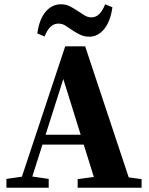

<svg xmlns="http://www.w3.org/2000/svg" viewBox="-20 -875 693 895"><path d="M10 0V-41L100 -54H118L207 -41V0ZM65 0 284 -659H377L596 0H433L266 -536H285L280 -522L114 0ZM162 -201V-247H448V-201ZM342 0V-40L454 -55H530L640 -40V0ZM154 -719Q163 -785 192.5 -820Q222 -855 264 -855Q287 -855 305 -846Q323 -837 339 -826Q355 -816 371.5 -805Q388 -794 406 -794Q428 -794 444 -811Q460 -828 470 -855L504 -841Q495 -776 466 -740Q437 -704 396 -704Q373 -704 354 -713Q335 -722 319 -733Q302 -744 286.5 -754.5Q271 -765 252 -765Q230 -765 214 -748.5Q198 -732 188 -705Z"/></svg>

Font: Source Serif 4 36pt
Style: Bold
Weight: 700
Designer: Frank Grießhammer
Foundry: Adobe Systems Incorporated
Version: Version 4.004;hotconv 1.0.116;makeotfexe 2.5.65601